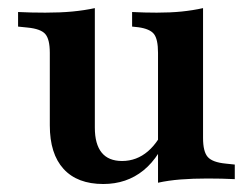

<svg xmlns="http://www.w3.org/2000/svg" viewBox="-20 -446 625 478"><path d="M216.1 -416.1V-208.1H104V-314.5Q104 -348.4 92.7 -361.3Q81.5 -374.2 48.4 -377.4L25 -379.8V-416.1Q41.9 -415.3 57.7 -414.9Q73.4 -414.5 92.7 -414.5Q129.8 -414.5 160.1 -417.3Q190.3 -420.2 216.1 -425.8ZM216.1 -208.1V-128.2Q216.1 -87.1 233.1 -66.1Q250 -45.2 283.9 -45.2Q320.2 -45.2 348.4 -69.4Q376.6 -93.5 397.6 -144.4L405.6 -128.2Q379 -55.6 337.1 -21.8Q295.2 12.1 237.1 12.1Q172.6 12.1 138.3 -25.4Q104 -62.9 104 -133.9V-208.1ZM373.4 0V-208.1H485.5V-102.4Q485.5 -68.5 497.2 -55.2Q508.9 -41.9 541.9 -38.7L564.5 -36.3V0Q547.6 -0.8 531.9 -1.2Q516.1 -1.6 496.8 -1.6Q459.7 -1.6 429.4 0.8Q399.2 3.2 373.4 8.9ZM485.5 -416.1V-208.1H373.4V-314.5Q373.4 -348.4 363.3 -361.3Q353.2 -374.2 324.2 -378.2L308.9 -379.8V-416.1Q325.8 -415.3 339.9 -414.9Q354 -414.5 370.2 -414.5Q404 -414.5 432.3 -417.3Q460.5 -420.2 485.5 -425.8Z"/></svg>

Font: Playfair 9pt
Style: Bold
Weight: 700
Designer: Claus Eggers Sørensen
Foundry: Claus Eggers Sørensen
Version: Version 2.203